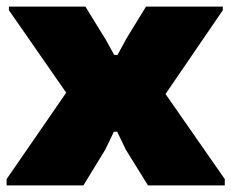

<svg xmlns="http://www.w3.org/2000/svg" viewBox="-20 -560 699 580"><path d="M0 -19 180 -280 7 -529V-540H238L299 -441L325 -394H335L361 -442L421 -540H653V-529L480 -276L659 -19V0H427L360 -108L334 -162H324L298 -108L232 0H0Z"/></svg>

Font: Plata Sans Black
Style: Regular
Weight: 900
Designer: Pablo Impallari, Andres Torresi, & Cristiano Sobral
Foundry: Pablo Impallari, Andres Torresi, & Cristiano Sobral
Version: Version 1.00;December 28, 2019;FontCreator 12.0.0.2547 64-bi